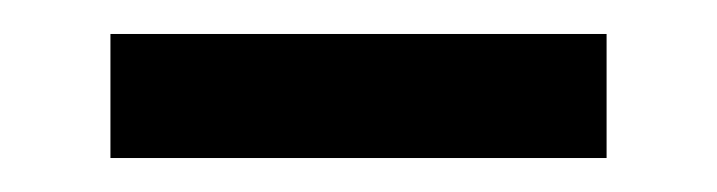

<svg xmlns="http://www.w3.org/2000/svg" viewBox="-20 -345 422 113"><path d="M45 -252V-325H337V-252Z"/></svg>

Font: Noto Serif KR ExtraLight Black
Style: Regular
Weight: 900
Version: Version 2.003-H1;hotconv 1.1.1;makeotfexe 2.6.0